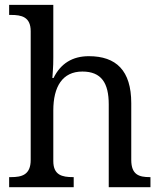

<svg xmlns="http://www.w3.org/2000/svg" viewBox="-20 -780 675 800"><path d="M287.1 -42H284.2C238.8 -42 202.1 -50.3 202.1 -108.9V-319.8C202.1 -418.9 240.2 -481.9 323.2 -481.9C402.8 -481.9 433.1 -433.6 433.1 -345.2V0H606.9V-42H604C559.6 -42 526.9 -51.8 526.9 -113.8V-350.1C526.9 -486.3 463.9 -545.9 350.1 -545.9C282.2 -545.9 232.9 -515.6 203.1 -455.1H198.2C198.7 -464.4 199.7 -474.1 200.2 -483.9C201.7 -501 202.1 -522 202.1 -540V-759.8H18.1V-717.8H25.9C69.3 -717.8 107.9 -710 107.9 -649.9V-113.8C107.9 -51.3 70.8 -42 25.9 -42H18.1V0H287.1Z"/></svg>

Font: The Erased English
Style: Regular
Weight: 400
Designer: Monotype Design team + ligartures altered by 180 Amsterdam
Foundry: Monotype Imaging Inc.
Version: Version 1.030;Glyphs 3.1.2 (3151)